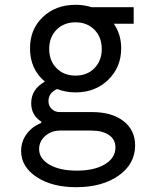

<svg xmlns="http://www.w3.org/2000/svg" viewBox="-20 -570 640 800"><path d="M295 -255Q343 -255 373.5 -286Q404 -317 404 -366Q404 -415 373.5 -446Q343 -477 295 -477Q246 -477 215.5 -446Q185 -415 185 -366Q185 -317 215.5 -286Q246 -255 295 -255ZM359 -26H231Q194 -26 168.5 -3.5Q143 19 143 51Q143 91 186 116Q229 141 300 141Q373 141 417 114.5Q461 88 461 45Q461 11 434 -7.5Q407 -26 359 -26ZM295 -185Q254 -185 218 -199Q182 -183 182 -149Q182 -129 195.5 -116Q209 -103 229 -103H364Q446 -103 494.5 -65.5Q543 -28 543 36Q543 113 474.5 161.5Q406 210 297 210Q197 210 132.5 167.5Q68 125 68 59Q68 20 90.5 -11Q113 -42 152 -58V-63Q110 -90 110 -140Q110 -198 167 -230Q105 -282 105 -369Q105 -448 158.5 -499Q212 -550 295 -550Q331 -550 361 -540H537V-471H455V-470Q485 -426 485 -369Q485 -290 431 -237.5Q377 -185 295 -185Z"/></svg>

Font: CommitMono
Style: 450Regular
Weight: 450
Designer: Eigil Nikolajsen
Foundry: Eigil Nikolajsen
Version: Version 1.002